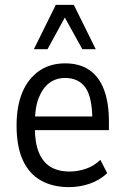

<svg xmlns="http://www.w3.org/2000/svg" viewBox="-20 -759 512 788"><path d="M263 9Q197 9 148.5 -18Q100 -45 74 -101Q48 -157 48 -244Q48 -323 71.5 -379.5Q95 -436 140 -467.5Q185 -499 247 -499Q307 -499 347 -471.5Q387 -444 407 -390.5Q427 -337 427 -260V-225H108V-281H374L359 -264Q359 -359 331 -399Q303 -439 247 -439Q210 -439 182.5 -418.5Q155 -398 139 -357.5Q123 -317 123 -253V-236Q123 -172 140 -132Q157 -92 188.5 -73.5Q220 -55 266 -55Q298 -55 331.5 -66Q365 -77 392 -103L420 -48Q387 -18 346.5 -4.5Q306 9 263 9ZM119 -557 209 -739H283L373 -557H318L246 -687L175 -557Z"/></svg>

Font: Nunito Sans 10pt Condensed
Style: Regular
Weight: 400
Width: 3
Designer: Vernon Adams
Foundry: Vernon Adams
Version: Version 3.101;gftools[0.9.27]